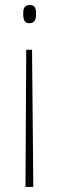

<svg xmlns="http://www.w3.org/2000/svg" viewBox="-20 -547 234 761"><path d="M123 -493C123 -515 118 -527 98 -527C75 -527 72 -511 72 -493C72 -467 78 -455 97 -455C117 -455 123 -469 123 -493ZM84 -350 81 194H112L107 -350Z"/></svg>

Font: Noto Sans Oriya ExtCond Thin
Style: Regular
Weight: 100
Width: 2
Designer: Amélie Bonet and Sol Matas
Foundry: Google LLC
Version: Version 2.006